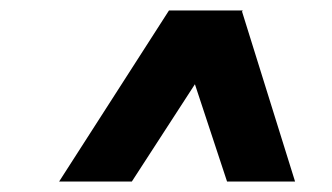

<svg xmlns="http://www.w3.org/2000/svg" viewBox="-20 -720 635 367"><path d="M93 -373 303 -700H444L232 -373ZM414 -373 306 -700H442L544 -373Z"/></svg>

Font: Figtree ExtraBold
Style: Italic
Weight: 800
Italic angle: -9.5°
Foundry: Erik Kennedy
Version: Version 2.001;gftools[0.9.30]